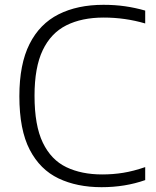

<svg xmlns="http://www.w3.org/2000/svg" viewBox="-20 -769 647 798"><path d="M402 9Q300 9 223.2 -27.5Q146.5 -64 103.5 -146.8Q60.5 -229.5 60.5 -369Q60.5 -502.5 102.8 -586.2Q145 -670 223.5 -709.5Q302 -749 410 -749Q457.5 -749 499.5 -743Q541.5 -737 583.5 -725V-671.5Q500 -696 411 -696Q320 -696 255.8 -663.8Q191.5 -631.5 157.5 -560.2Q123.5 -489 123.5 -371Q123.5 -247.5 158 -176Q192.5 -104.5 255.8 -74.2Q319 -44 404.5 -44Q450 -44 492 -50.8Q534 -57.5 583.5 -74.5V-20.5Q500 9 402 9Z"/></svg>

Font: Encode Sans Semi Expanded Light
Style: Regular
Weight: 300
Width: 6
Designer: Multiple Designers
Foundry: Impallari Type
Version: Version 3.000; ttfautohint (v1.8.3) -l 8 -r 50 -G 200 -x 14 